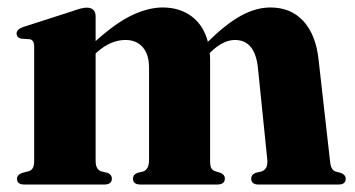

<svg xmlns="http://www.w3.org/2000/svg" viewBox="-20 -494 950 514"><path d="M236 -449.5V-384Q291 -433.5 334.5 -453.8Q378 -474 415.5 -474Q461 -474 493 -450.2Q525 -426.5 536.5 -382Q585 -430 625.2 -452Q665.5 -474 704 -474Q759 -474 792.5 -437.2Q826 -400.5 833 -333L863.5 -63Q865.5 -39 878 -35L892.5 -31Q905.5 -26 905.5 -15.5Q905.5 0 886 0H672.5Q652.5 0 652.5 -16Q652.5 -26 663.5 -31L680 -35Q698 -41 695.5 -67L670.5 -312.5Q662.5 -387 609 -387Q577.5 -387 544.5 -355L541.5 -352Q542.5 -343 542.5 -333.5V-62Q542.5 -49 545.8 -43.5Q549 -38 556.5 -35.5L571 -31Q582 -26 582 -16Q582 0 561 0H356Q336 0 336 -16Q336 -26 347 -31L363.5 -35Q379 -40.5 379 -66V-312.5Q379 -348.5 362 -367.8Q345 -387 316 -387Q276 -387 239.5 -354L236 -351V-63.5Q236 -40.5 250.5 -35.5L268.5 -31Q279.5 -26 279.5 -16Q279.5 0 259 0H45.5Q25.5 0 25.5 -15.5Q25.5 -26 39 -31L58 -36Q71.5 -40.5 71.5 -62.5V-369.5Q71.5 -387 59.5 -389L36.5 -390.5Q24.5 -393.5 24.5 -404.5Q24.5 -415 41.5 -421.5L173.5 -464Q199 -473.5 212 -473.5Q236 -473.5 236 -449.5Z"/></svg>

Font: Fraunces 72pt
Style: Bold
Weight: 700
Version: Version 1.000;[b76b70a41]